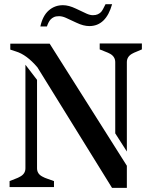

<svg xmlns="http://www.w3.org/2000/svg" viewBox="-20 -905 738 929"><path d="M537.6 -259.8V-604Q537.6 -630.4 513.2 -644.5Q502.4 -650.4 489 -655.3Q475.6 -660.2 462.4 -666V-694.8H666.5V-666Q654.3 -660.2 641.4 -655.3Q628.4 -650.4 618.2 -644.5Q593.8 -630.4 593.8 -604V-171.9ZM159.2 -518.6V-90.8Q159.2 -64 184.6 -50.8Q195.8 -44.4 210.7 -39.6Q225.6 -34.7 241.2 -28.8V0H26.4V-28.8Q40 -34.7 53.7 -39.6Q67.4 -44.4 78.1 -50.8Q103 -64.5 103 -90.8V-591.8ZM161.1 -579.1Q108.9 -640.6 56.6 -656.2Q43 -660.6 29.8 -665V-693.8H220.2L593.8 -103V3.9H522ZM522.5 -884.8Q492.7 -778.8 412.1 -778.8Q383.8 -778.8 349.6 -795.2Q315.4 -811.5 298.1 -819.1Q280.8 -826.7 265.6 -826.7Q250.5 -826.7 241 -822.3Q231.4 -817.9 224.6 -810.5Q214.8 -799.8 207 -776.9H175.3Q186.5 -828.6 215.6 -854.2Q244.6 -879.9 284.7 -879.9Q312.5 -879.9 347.2 -863.3Q381.8 -846.7 398.7 -839.1Q415.5 -831.5 429.4 -831.5Q443.4 -831.5 452.6 -835.7Q461.9 -839.8 468.8 -846.7Q476.6 -855 490.7 -884.8Z"/></svg>

Font: Stardos Stencil
Style: Regular
Weight: 400
Version: Version 1.000